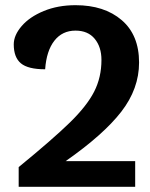

<svg xmlns="http://www.w3.org/2000/svg" viewBox="-20 -720 577 740"><path d="M233 -99H501V0H52V-76Q184 -184 249.5 -248Q315 -312 343 -367Q371 -422 371 -489Q371 -539 345 -570.5Q319 -602 271 -602Q220 -602 189.5 -563Q159 -524 154 -453Q88 -453 60.5 -476Q33 -499 33 -549Q33 -584 63.5 -619.5Q94 -655 148.5 -677.5Q203 -700 271 -700Q382 -700 449 -642.5Q516 -585 516 -479Q516 -378 447.5 -289.5Q379 -201 233 -99Z"/></svg>

Font: Krub
Style: Bold
Weight: 700
Version: Version 1.000; ttfautohint (v1.6)